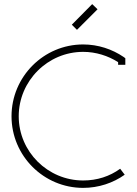

<svg xmlns="http://www.w3.org/2000/svg" viewBox="-20 -904 665 933"><path d="M354 -759 454 -859 428 -884 329 -784ZM554 -602V-589H589V-621L581 -627C525 -665 457 -688 384 -688C192 -688 36 -531 36 -339C36 -147 192 9 384 9C459 9 530 -15 586 -55L564 -84C513 -47 452 -27 384 -27C212 -27 71 -167 71 -339C71 -511 212 -652 384 -652C446 -652 505 -633 554 -602Z"/></svg>

Font: Rawengulk
Style: Regular
Weight: 400
Version: Version 0.9